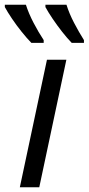

<svg xmlns="http://www.w3.org/2000/svg" viewBox="-55 -786 372 806"><path d="M28.3 0 142.1 -535.2H223.6L109.9 0ZM246.1 -606Q227.1 -625.5 205.8 -652.6Q184.6 -679.7 165.8 -707.5Q147 -735.4 135.7 -756.3V-766.1H224.1Q235.4 -729.5 255.9 -690.2Q276.4 -650.9 297.4 -617.7V-606ZM76.7 -606Q57.6 -625.5 35.9 -652.6Q14.2 -679.7 -4.6 -707.5Q-23.4 -735.4 -34.7 -756.3V-766.1H53.7Q65.4 -729.5 85.9 -690.2Q106.4 -650.9 128.4 -617.7V-606Z"/></svg>

Font: Open Sans
Style: Italic
Weight: 400
Italic angle: -12°
Designer: Monotype Design Team
Foundry: Monotype Imaging Inc.
Version: Version 3.000; ttfautohint (v1.8.4)